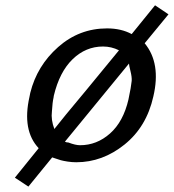

<svg xmlns="http://www.w3.org/2000/svg" viewBox="-20 -592 643 710"><path d="M89 -234 92 -249Q117 -349 195 -418Q273 -487 376 -487Q428 -487 467 -466L553 -572H554L603 -539L515 -432Q576 -358 547 -235Q522 -123 440.5 -57.5Q359 8 262 8Q246 8 230 5.5Q214 3 205 0.5Q196 -2 185 -6Q174 -10 173 -10L85 98L35 65L123 -44Q61 -110 89 -234ZM179 -238 178 -231Q174 -214 172 -180Q168 -149 181 -115Q208 -150 300 -260L420 -406Q392 -420 361 -420Q297 -420 248.5 -373Q200 -326 179 -238ZM220 -68Q226 -65 233 -65Q259 -55 276 -55Q338 -55 387 -98.5Q436 -142 455 -224L463 -265Q464 -272 467 -293Q468 -307 462.5 -329Q457 -351 457 -357Z"/></svg>

Font: Coval
Style: Italic
Weight: 400
Foundry: Context Ltd
Version: Version 001.000